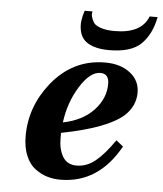

<svg xmlns="http://www.w3.org/2000/svg" viewBox="-52 -760 693 818"><g transform="rotate(5 294.5 -351.0)"><path d="M277 -714H311Q307 -704 310.5 -691Q314 -678 321.5 -666.5Q329 -655 352.5 -647Q376 -639 411 -639Q526 -639 555 -714H589Q575 -641 532.5 -598.5Q490 -556 395 -556Q355 -556 327.5 -565.5Q300 -575 286.5 -590.5Q273 -606 268.5 -627.5Q264 -649 266.5 -669.5Q269 -690 277 -714ZM73 -161Q73 -286 154 -388Q245 -502 384 -502Q449 -502 490.5 -470Q532 -438 532 -386Q532 -328 486 -286Q417 -225 222 -187V-163Q222 -117 240.5 -85.5Q259 -54 300 -54Q343 -54 380 -84Q417 -114 460 -176L490 -152Q399 12 236 12Q206 12 179.5 4Q153 -4 128 -22.5Q103 -41 88 -76.5Q73 -112 73 -161ZM226 -232Q310 -249 357 -299.5Q404 -350 404 -412Q404 -456 367 -456Q323 -456 280 -387Q237 -318 226 -232Z"/></g></svg>

Font: Lingua Franca
Style: Bold Italic
Weight: 700
Italic angle: -13°
Version: Version 1.19